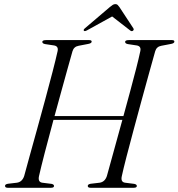

<svg xmlns="http://www.w3.org/2000/svg" viewBox="-20 -890 846 910"><path d="M165 -56Q158.5 -27 180.5 -24L224.5 -18.5Q236 -16 236 -8.5Q236 0 221.5 0H17Q4 0 4 -8.5Q3 -16.5 17.5 -19L60 -24Q85 -27.5 94.5 -55.5Q104 -91.5 120.5 -150.5Q137 -209.5 156.2 -279.2Q175.5 -349 194.5 -419.2Q213.5 -489.5 229 -549.2Q244.5 -609 253 -647.5Q258 -670.5 237 -674.5L194 -681Q180.5 -683.5 180.5 -691.5Q180.5 -700 199 -700H402Q414.5 -700 414.5 -693Q414.5 -685 399 -682L352.5 -673Q330 -669 323.5 -647Q314 -614.5 300.5 -565.2Q287 -516 270.8 -457.8Q254.5 -399.5 238.5 -340H565Q581.5 -400 597.2 -458.2Q613 -516.5 625.5 -565.5Q638 -614.5 645 -647.5Q650 -670.5 629 -674.5L586 -681Q573 -683.5 573 -691.5Q573 -700 591 -700H794.5Q806.5 -700 806.5 -693Q806.5 -685 791.5 -682L744.5 -673Q722 -669 715.5 -647Q704.5 -608 687.5 -546.8Q670.5 -485.5 651 -414.2Q631.5 -343 612.8 -273Q594 -203 579.2 -145.8Q564.5 -88.5 557.5 -56Q550.5 -27 573 -24L616.5 -18.5Q628.5 -16 628.5 -8.5Q628.5 0 613.5 0H409.5Q396 0 396 -8.5Q395.5 -16.5 409.5 -19L452 -24Q477 -27.5 486.5 -55.5Q498 -97.5 518 -169.5Q538 -241.5 560 -322H233.5Q211 -239 192.2 -166.5Q173.5 -94 165 -56ZM609.5 -744Q604 -740 596.5 -746L511.5 -812L392 -746Q381.5 -740.5 378 -744Q373.5 -748.5 382.5 -756L500.5 -856.5Q508.5 -863 514.2 -866.8Q520 -870.5 527 -870.5Q533.5 -870.5 537.5 -866.8Q541.5 -863 546 -856.5L612 -756Q616.5 -748.5 609.5 -744Z"/></svg>

Font: Fraunces 72pt S000 Light
Style: Italic
Weight: 300
Italic angle: -16°
Version: Version 1.000; ttfautohint (v1.8.3)